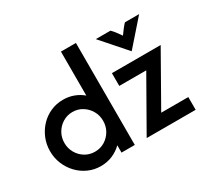

<svg xmlns="http://www.w3.org/2000/svg" viewBox="-136 -873 1168 1087"><g transform="rotate(-30 448.0 -329.5)"><path d="M239.6 8.3Q196.5 8.3 158.7 -8.7Q120.8 -25.7 92.4 -55.6Q63.9 -85.4 47.6 -124.7Q31.2 -163.9 31.2 -208.3Q31.2 -253.5 47.6 -292.7Q63.9 -331.9 92.4 -361.8Q120.8 -391.7 158.7 -408.3Q196.5 -425 239.6 -425Q277.1 -425 309.4 -412.8Q341.7 -400.7 366.7 -379.2V-666.7H464.6V0H377.8V-47.9Q352.1 -22.2 316.7 -6.9Q281.2 8.3 239.6 8.3ZM251.4 -79.2Q286.8 -79.2 315.3 -96.5Q343.8 -113.9 360.8 -143.1Q377.8 -172.2 377.8 -208.3Q377.8 -244.4 360.8 -273.6Q343.8 -302.8 315.3 -320.5Q286.8 -338.2 251.4 -338.2Q216.7 -338.2 187.8 -320.5Q159 -302.8 142 -273.6Q125 -244.4 125 -208.3Q125 -172.9 142 -143.4Q159 -113.9 187.5 -96.5Q216 -79.2 251.4 -79.2ZM543.1 0V-1.4L731.9 -333.3H555.6V-416.7H873.6V-415.3L685.4 -83.3H862.5V0ZM713.9 -468.8 572.9 -629.2H668.8Q681.9 -616 692.7 -601.7Q703.5 -587.5 716 -569.4Q729.2 -587.5 739.9 -601.7Q750.7 -616 763.2 -629.2H856.2L715.3 -468.8Z"/></g></svg>

Font: Afacad Flux Medium
Style: Regular
Weight: 500
Designer: Kristian Moeller
Foundry: Dicotype
Version: Version 1.100